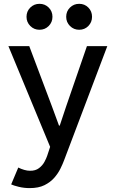

<svg xmlns="http://www.w3.org/2000/svg" viewBox="-20 -757 589 990"><path d="M133.3 212.9Q103.5 212.9 76.7 206.3Q49.8 199.7 37.6 193.8L74.2 106.9Q88.9 114.3 104.7 118.9Q120.6 123.5 134.3 123.5Q162.6 124 180.9 110.1Q199.2 96.2 209.2 77.6Q219.2 59.1 223.6 45.4L249.5 -33.2L248.5 24.4L23.4 -519H130.9L247.6 -209L284.2 -109.4H288.1L321.3 -209L428.2 -519H533.2L310.5 69.3Q303.7 87.9 291.7 112.3Q279.8 136.7 259.8 159.7Q239.7 182.6 209.2 197.8Q178.7 212.9 133.3 212.9ZM388.2 -603.5Q360.4 -603.5 340.8 -623Q321.3 -642.6 321.3 -670.4Q321.3 -698.7 340.8 -718Q360.4 -737.3 388.2 -737.3Q416.5 -737.3 435.5 -718Q454.6 -698.7 454.6 -670.4Q454.6 -642.6 435.5 -623Q416.5 -603.5 388.2 -603.5ZM183.6 -603.5Q155.8 -603.5 136.2 -623Q116.7 -642.6 116.7 -670.4Q116.7 -698.7 136.2 -718Q155.8 -737.3 183.6 -737.3Q211.9 -737.3 231.2 -718Q250.5 -698.7 250.5 -670.4Q250.5 -642.6 231.2 -623Q211.9 -603.5 183.6 -603.5Z"/></svg>

Font: Reddit Sans Medium
Style: Regular
Weight: 500
Designer: Stephen Hutchings
Foundry: Reddit
Version: Version 1.014